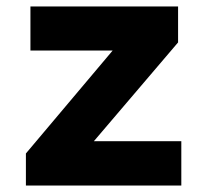

<svg xmlns="http://www.w3.org/2000/svg" viewBox="-20 -573 640 593"><path d="M60 0V-99L328 -417H74V-553H530V-442L270 -137H540V0Z"/></svg>

Font: Noto Sans Mono Extra
Style: Regular
Weight: 800
Designer: Monotype Design Team
Foundry: Monotype Imaging Inc.
Version: Version 1.900